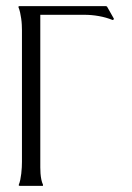

<svg xmlns="http://www.w3.org/2000/svg" viewBox="-20 -608 433 628"><path d="M51.8 -509.3Q51.8 -516.6 51.3 -526.9Q50.8 -537.1 49.3 -547.4Q47.9 -557.6 45.7 -567.4Q43.5 -577.1 40.5 -584V-586.9L43 -587.9H327.1L330.1 -586.4L352.5 -546.9L351.6 -543.9L348.6 -542.5Q326.7 -551.3 303.2 -555.4Q279.8 -559.6 255.9 -559.6H111.8V-78.6Q111.8 -70.3 111.8 -60.5Q111.8 -50.8 112.5 -40.5Q113.3 -30.3 115.2 -20.8Q117.2 -11.2 120.6 -3.9V-1L120.1 0H44.9Q43.5 0 41.5 -1V-3.9Q44.4 -10.7 46.4 -20.3Q48.3 -29.8 49.6 -40.3Q50.8 -50.8 51.3 -60.8Q51.8 -70.8 51.8 -78.6Z"/></svg>

Font: CAT Linz
Style: Regular
Weight: 400
Designer: Peter Wiegel
Foundry: Peter Wiegel
Version: Version 1.08